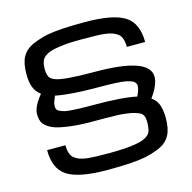

<svg xmlns="http://www.w3.org/2000/svg" viewBox="-107 -826 948 948"><g transform="rotate(-15 367.0 -352.0)"><path d="M328.1 15.6Q181.6 15.6 122.1 -23.4Q64.5 -61.5 64.5 -156.2H158.2Q158.2 -107.9 180.7 -89.8Q202.6 -71.3 245.6 -66.4Q262.7 -64.5 291 -63.5Q358.4 -62.5 360.4 -62.5Q388.7 -62.5 436 -64.9Q469.7 -66.9 497.1 -72.3Q524.9 -77.1 541 -85.4Q564 -96.7 571.3 -113.8Q578.1 -132.8 578.1 -164.6Q578.1 -200.2 556.6 -211.4Q534.7 -222.7 502 -227.5Q468.3 -232.9 441.4 -233.4Q429.7 -233.4 414.6 -233.6Q399.4 -233.9 391.1 -234.1Q382.8 -234.4 378.4 -234.4H312Q225.6 -234.4 160.6 -247.6Q129.4 -253.9 110.4 -263.7Q88.4 -274.9 75.7 -290.5Q62.5 -306.6 62.5 -341.3Q62.5 -377.9 107.4 -433.1Q83.5 -450.7 73.2 -477.5Q63 -503.9 63 -544.9Q63 -600.6 80.1 -632.3Q96.7 -662.1 130.4 -679.2Q163.6 -694.8 210.9 -706.1Q272.9 -718.8 406.7 -718.8Q553.2 -718.8 612.8 -679.7Q670.4 -641.6 670.4 -546.9H576.7Q576.7 -594.7 554.7 -613.3Q531.7 -631.8 489.3 -636.7Q472.2 -639.2 444.3 -639.6Q377 -640.6 374.5 -640.6Q323.2 -640.6 299.3 -638.7Q270.5 -636.7 237.8 -630.9Q199.7 -624.5 178.2 -607.4Q156.7 -590.3 156.7 -546.9Q156.7 -523.4 163.6 -507.3Q169.9 -493.2 191.4 -485.4Q231 -468.8 390.6 -468.8Q670.9 -468.8 670.9 -369.6Q670.9 -328.1 627.9 -269Q652.8 -251.5 662.1 -225.6Q671.9 -196.3 671.9 -158.2Q671.9 -103 654.8 -71.3Q638.2 -40 605 -23.9Q572.8 -8.3 523.9 2.9Q461.9 15.6 328.1 15.6ZM563 -296.4Q579.1 -328.6 579.1 -347.7Q579.1 -359.4 569.3 -368.2Q560.5 -377 528.3 -383.8Q491.2 -390.6 391.1 -390.6Q245.6 -390.6 171.9 -406.2Q171.4 -405.8 167.5 -395.5Q167.5 -395 166.5 -392.6Q165.5 -390.1 165 -388.7Q163.6 -385.3 162.1 -382.3Q156.7 -367.7 156.7 -355.5Q156.7 -337.9 168.5 -331.1Q179.2 -324.7 199.7 -319.3Q233.9 -312.5 343.8 -312.5Q494.1 -312.5 563 -296.4Z"/></g></svg>

Font: Michroma+
Style: Regular
Weight: 400
Designer: beogot
Foundry: beogot
Version: Version